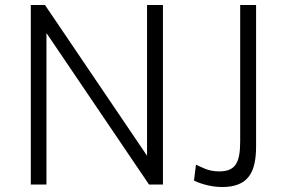

<svg xmlns="http://www.w3.org/2000/svg" viewBox="-20 -743 1154 773"><path d="M572 -723V-116L161 -723H104V0H167V-610L580 0H636V-723ZM1011 -154V-723H947V-174C947 -85 926 -53 862 -53C816 -53 791 -71 769 -80L761 -16C772 -10 820 10 874 10C981 10 1011 -51 1011 -154Z"/></svg>

Font: United Sans ExtraLight
Style: Regular
Weight: 200
Designer: Pablo Impallari, Rodrigo Fuenzalida (Modified by Dan O. Williams)
Version: Version 1.000;PS 001.000;hotconv 1.0.88;makeotf.lib2.5.64775